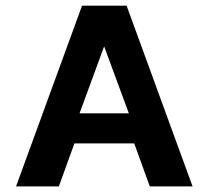

<svg xmlns="http://www.w3.org/2000/svg" viewBox="-20 -664 743 684"><path d="M189.7 0 245.1 -153.1H458.2L513.6 0H666L431 -643.9H272.3L37.2 0ZM351 -498.7 439 -260.3H263.4Z"/></svg>

Font: Arad-VF Thin Dots1
Style: Regular
Weight: 100
Designer: Mohammad Darvishi
Version: Version 1.000;August 30, 2024;FontCreator 15.0.0.2992 64-bit